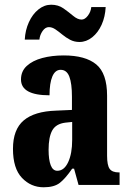

<svg xmlns="http://www.w3.org/2000/svg" viewBox="-20 -784 550 814"><path d="M165 10Q111 10 73 -30Q35 -70 35 -153Q35 -235 80.5 -273.5Q126 -312 218 -315L285 -318V-374Q285 -430 274 -459Q263 -488 237 -488Q214 -488 202 -460Q190 -432 190 -380Q69 -380 69 -447Q69 -482 93.5 -504.5Q118 -527 159 -538Q200 -549 250 -549Q342 -549 388 -511Q434 -473 434 -378V-124Q434 -83 445 -68Q456 -53 484 -53H487V0H313L294 -69H286Q258 -28 234 -9Q210 10 165 10ZM223 -60Q252 -60 269 -96.5Q286 -133 286 -191V-267L257 -264Q217 -259 201.5 -231Q186 -203 186 -149Q186 -107 195 -83.5Q204 -60 223 -60ZM317 -606Q295 -606 277 -615.5Q259 -625 244 -637.5Q229 -650 215 -659.5Q201 -669 187 -669Q172 -669 160.5 -652.5Q149 -636 147 -616H85Q87 -656 102.5 -690Q118 -724 143 -744Q168 -764 197 -764Q227 -764 249 -748.5Q271 -733 290 -717Q309 -701 326 -701Q340 -701 352.5 -717.5Q365 -734 367 -754H428Q426 -713 411 -679.5Q396 -646 371 -626Q346 -606 317 -606Z"/></svg>

Font: Noto Serif Ethiopic ExtraCondensed ExtraBold
Style: Regular
Weight: 800
Width: 2
Designer: Monotype Design Team
Foundry: Monotype Imaging Inc.
Version: Version 2.102; ttfautohint (v1.8.4.7-5d5b)